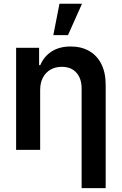

<svg xmlns="http://www.w3.org/2000/svg" viewBox="-20 -801 650 1026"><path d="M194.6 -319.6V0H66.1V-545.5H188.9V-452.8H195.3Q214.1 -498.6 255.5 -525.6Q296.9 -552.6 358 -552.6Q414.4 -552.6 456.5 -528.6Q498.6 -504.6 521.7 -458.6Q544.7 -412.6 544.7 -347.3V204.5H416.2V-327.4Q416.2 -381.7 388.1 -412.8Q360.1 -443.9 310 -443.9Q276.3 -443.9 250.4 -429.2Q224.4 -414.4 209.5 -386.7Q194.6 -359 194.6 -319.6ZM264.9 -613.3 297.9 -781.2H418.3L343.4 -613.3Z"/></svg>

Font: InterMG SemiBold
Style: Regular
Weight: 600
Designer: Rasmus Andersson
Foundry: rsms
Version: Version 3.019;December 26, 2023;FontCreator 15.0.0.2955 64-b